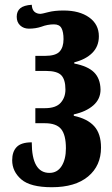

<svg xmlns="http://www.w3.org/2000/svg" viewBox="-20 -775 467 804"><path d="M31 -104Q31 -140 50 -159.5Q69 -179 113 -179Q113 -51 187 -51Q220 -51 238 -79.5Q256 -108 256 -154Q256 -210 236 -234.5Q216 -259 168 -259H128V-322H168Q214 -322 234 -344.5Q254 -367 254 -400Q254 -442 236.5 -460Q219 -478 172 -478H128V-541H168Q213 -541 229.5 -559Q246 -577 246 -611Q246 -641 237.5 -657Q229 -673 206 -673Q179 -673 153 -663Q129 -655 101 -655Q79 -655 64.5 -668.5Q50 -682 50 -705Q50 -728 65 -740.5Q80 -753 113 -755Q114 -735 124 -726Q134 -717 150 -717Q155 -717 181.5 -724Q208 -731 246 -731Q313 -731 353.5 -702Q394 -673 394 -623Q394 -581 366.5 -553.5Q339 -526 291 -514V-509Q348 -498 374 -472Q400 -446 401 -400Q401 -360 370.5 -333.5Q340 -307 289 -296V-290Q346 -278 374.5 -246.5Q403 -215 403 -157Q403 -81 349 -36Q295 9 197 9Q107 9 69 -24Q31 -57 31 -104Z"/></svg>

Font: Noto Serif Georgian Bold Cond
Style: Regular
Weight: 700
Width: 3
Designer: Monotype Design team
Foundry: Monotype Imaging Inc.
Version: Version 1.000